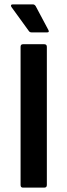

<svg xmlns="http://www.w3.org/2000/svg" viewBox="-20 -857 307 877"><path d="M85 0Q74 0 74 -12V-643Q74 -655 85 -655H182Q194 -655 194 -643V-12Q194 0 182 0ZM125 -709Q116 -709 112 -715L33 -824Q29 -829 30.5 -833Q32 -837 38 -837H130Q138 -837 143 -829L201 -720Q207 -709 195 -709Z"/></svg>

Font: Sofia Sans
Style: Bold
Weight: 700
Designer: Botio Nikoltchev, Ani Petrova
Foundry: lettersoup
Version: Version 4.100; ttfautohint (v1.8.4.7-5d5b)